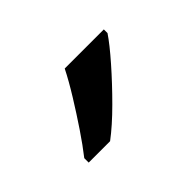

<svg xmlns="http://www.w3.org/2000/svg" viewBox="-44 -870 368 368"><g transform="rotate(-45 140.5 -686.0)"><path d="M241 -756Q229 -738 204 -709.5Q179 -681 150.5 -652.5Q122 -624 98 -606H40V-618Q55 -637 72.5 -663Q90 -689 107 -716.5Q124 -744 135 -766H241Z"/></g></svg>

Font: Noto Sans Phoenician
Style: Regular
Weight: 400
Designer: Monotype Design Team
Foundry: Monotype Imaging Inc.
Version: Version 2.001; ttfautohint (v1.8.4.7-5d5b)